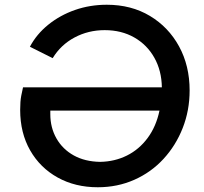

<svg xmlns="http://www.w3.org/2000/svg" viewBox="-20 -777 861 809"><path d="M392 12Q297 12 223 -29Q149 -70 107 -143.5Q65 -217 65 -314Q65 -350 69.5 -373.5Q74 -397 77 -409H662Q661 -479 630.5 -533.5Q600 -588 546 -619Q492 -650 421 -650Q352 -650 294 -619Q236 -588 202 -532L106 -580Q134 -633 183.5 -673Q233 -713 296 -735Q359 -757 430 -757Q533 -757 611.5 -710Q690 -663 734.5 -581.5Q779 -500 779 -396Q779 -312 750 -238Q721 -164 669 -107.5Q617 -51 546 -19.5Q475 12 392 12ZM192 -296Q192 -239 218 -193.5Q244 -148 291 -122Q338 -96 402 -95Q463 -96 514.5 -121.5Q566 -147 602 -195.5Q638 -244 652 -311H192Q192 -303 192 -296Z"/></svg>

Font: Plus Jakarta Sans SemiBold
Style: Italic
Weight: 600
Italic angle: -8°
Designer: Gumpita Rahayu
Foundry: Tokotype
Version: Version 2.071; ttfautohint (v1.8.4.7-5d5b);gftools[0.9.29]